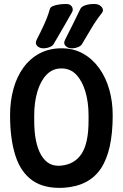

<svg xmlns="http://www.w3.org/2000/svg" viewBox="-20 -920 610 954"><path d="M540 -347Q540 -171 481.5 -83Q423 5 296 13Q200 18 141.5 -23Q83 -64 56.5 -147Q30 -230 30 -347Q30 -418 47 -479Q64 -540 97 -585Q130 -630 177.5 -655Q225 -680 286 -680Q346 -680 393 -653.5Q440 -627 473 -581Q506 -535 523 -475Q540 -415 540 -347ZM150 -320Q150 -209 184.5 -149.5Q219 -90 284 -97Q352 -104 386 -157Q420 -210 420 -320V-347Q420 -411 404.5 -464Q389 -517 359.5 -548.5Q330 -580 285 -580Q241 -580 211 -548.5Q181 -517 165.5 -464Q150 -411 150 -347ZM247 -702Q242 -692 227 -686Q212 -680 199 -680H195Q177 -680 165 -691.5Q153 -703 162 -722Q182 -761 199.5 -799Q217 -837 228 -876Q231 -885 243.5 -890Q256 -895 272.5 -897.5Q289 -900 303 -900H310Q324 -900 331.5 -893.5Q339 -887 341 -877Q343 -867 336 -856Q314 -818 292 -779Q270 -740 247 -702ZM388 -702Q383 -692 368 -686Q353 -680 340 -680H336Q318 -680 306 -691.5Q294 -703 303 -722Q323 -761 342 -799.5Q361 -838 380 -877Q386 -888 404.5 -894Q423 -900 444 -900H451Q465 -900 476 -893Q487 -886 490.5 -875.5Q494 -865 486 -855Q456 -817 433.5 -778.5Q411 -740 388 -702Z"/></svg>

Font: Winky Sans Medium
Style: Regular
Weight: 500
Designer: Simon Atzbach
Foundry: typofactur
Version: Version 1.205